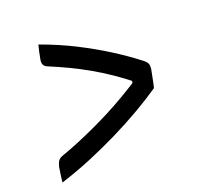

<svg xmlns="http://www.w3.org/2000/svg" viewBox="-105 -694 809 789"><g transform="rotate(-20 300.0 -299.5)"><path d="M525 -252Q478 -220 423 -188Q368 -156 306.5 -125.5Q245 -95 178 -67Q111 -39 39 -16Q41 -33 43 -48Q45 -63 48 -81Q52 -97 58 -106Q64 -115 79 -120Q116 -133 154.5 -149Q193 -165 232 -183Q271 -201 310.5 -221.5Q350 -242 389 -265Q428 -288 468 -314L445 -277L455 -336L466 -299Q427 -330 387.5 -357Q348 -384 307.5 -407Q267 -430 226 -449.5Q185 -469 144 -486Q132 -491 128 -500Q124 -509 127 -524Q130 -539 133 -554Q136 -569 140 -583Q220 -554 287 -520Q354 -486 412 -449.5Q470 -413 523 -372Q532 -365 536.5 -358.5Q541 -352 541.5 -345Q542 -338 541 -329Q537 -310 533.5 -291Q530 -272 525 -252Z"/></g></svg>

Font: Rec Mono Semicasual
Style: Italic
Weight: 400
Italic angle: -10°
Version: Version 1.085; ttfautohint (v1.8.4.7-5d5b)